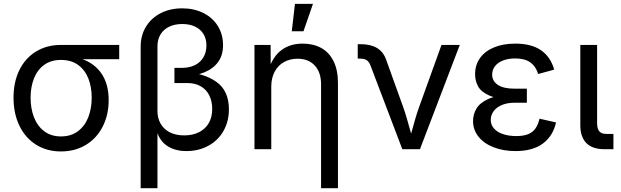

<svg xmlns="http://www.w3.org/2000/svg" viewBox="-20 -781 3253 1005"><path d="M50.8 -269.5Q50.8 -352.5 81.8 -415Q112.8 -477.5 169.2 -511.7Q225.6 -545.9 299.3 -545.9H604V-471.2H364.7L299.3 -467.3Q246.6 -467.3 210.9 -441.2Q175.3 -415 157.7 -370.1Q140.1 -325.2 140.1 -269.5Q140.1 -213.9 157.7 -167.7Q175.3 -121.6 211.2 -94.2Q247.1 -66.9 299.3 -66.9Q352.1 -66.9 388.4 -94.5Q424.8 -122.1 442.4 -168Q460 -213.9 460 -269.5Q460 -325.7 442.4 -370.4Q424.8 -415 388.7 -441.2Q352.5 -467.3 299.3 -467.3V-489.3Q374.5 -489.3 430.7 -463.4Q486.8 -437.5 517.8 -385.5Q548.8 -333.5 548.8 -256.8Q548.8 -179.7 517.6 -118.4Q486.3 -57.1 429.7 -22.7Q373 11.7 299.3 11.7Q225.6 11.7 169.2 -23.4Q112.8 -58.6 81.8 -122.6Q50.8 -186.5 50.8 -269.5Z M934.1 -737.3Q996.1 -737.3 1044.7 -712.9Q1093.3 -688.5 1120.4 -644.5Q1147.5 -600.6 1147.5 -544.9Q1147.5 -491.7 1121.6 -456.3Q1095.7 -420.9 1049.1 -402.1Q1002.4 -383.3 937.5 -379.4V-405.3Q1046.4 -399.4 1112.3 -352.8Q1178.2 -306.2 1178.2 -209Q1178.2 -145.5 1149.9 -95.7Q1121.6 -45.9 1070.8 -18.1Q1020 9.8 955.6 9.8Q891.1 9.8 848.9 -21.7Q806.6 -53.2 793.5 -122.1H804.2V204.1H716.3V-537.1Q716.3 -595.7 743.9 -641.1Q771.5 -686.5 820.8 -711.9Q870.1 -737.3 934.1 -737.3ZM1090.8 -210Q1090.8 -251.5 1075.2 -282.2Q1059.6 -313 1030.3 -329.6Q1001 -346.2 961.9 -346.2H893.1V-425.8H932.6Q971.7 -425.8 1000.5 -440.2Q1029.3 -454.6 1044.9 -481.2Q1060.5 -507.8 1060.5 -543.5Q1060.5 -577.6 1045.2 -602.8Q1029.8 -627.9 1001.2 -641.6Q972.7 -655.3 934.1 -655.3Q894.5 -655.3 865.2 -641.1Q835.9 -627 820.1 -600.6Q804.2 -574.2 804.2 -539.1V-199.2Q804.2 -162.6 820.6 -133.8Q836.9 -105 868.4 -88.6Q899.9 -72.3 944.3 -72.3Q988.8 -72.3 1022 -89.1Q1055.2 -106 1073 -137Q1090.8 -168 1090.8 -210Z M1399.9 0H1312V-545.9H1396.5L1397 -413.6H1384.8Q1408.7 -486.3 1454.1 -519.5Q1499.5 -552.7 1564 -552.7Q1620.1 -552.7 1661.6 -529.8Q1703.1 -506.8 1726.1 -460.4Q1749 -414.1 1749 -346.7V204.1H1660.6V-339.4Q1660.6 -402.3 1627.7 -438Q1594.7 -473.6 1537.6 -473.6Q1498 -473.6 1466.8 -456.3Q1435.5 -439 1417.7 -405.8Q1399.9 -372.6 1399.9 -327.1ZM1523.9 -760.7H1618.2L1568.4 -617.2H1507.3Z M1864.7 -474.1H1852.5V-549.8H1867.2Q1919.4 -549.8 1952.9 -530Q1986.3 -510.3 2001 -469.2L2089.8 -222.2Q2100.1 -193.4 2108.6 -164.3Q2117.2 -135.3 2128.4 -94.2L2148.4 -24.9H2116.2Q2122.6 -45.9 2134.3 -89.8Q2146.5 -133.8 2155 -163.3Q2163.6 -192.9 2174.3 -222.2L2291 -545.9H2386.7L2178.2 0H2085.9L1919.9 -436.5Q1912.1 -457.5 1899.7 -465.8Q1887.2 -474.1 1864.7 -474.1Z M2456.1 -147.5Q2456.1 -182.1 2473.9 -212.6Q2491.7 -243.2 2537.6 -263.7Q2583.5 -284.2 2661.6 -284.2H2737.8V-243.2H2672.4Q2635.3 -243.2 2607.2 -231.4Q2579.1 -219.7 2564 -199.2Q2548.8 -178.7 2548.8 -153.3Q2548.8 -128.4 2565.2 -109.1Q2581.5 -89.8 2612.1 -79.3Q2642.6 -68.8 2682.6 -68.8Q2720.7 -68.8 2744.9 -78.9Q2769 -88.9 2782.7 -108.6Q2796.4 -128.4 2804.2 -159.7L2890.6 -140.1Q2874.5 -68.8 2821.3 -29.5Q2768.1 9.8 2678.7 9.8Q2615.2 9.8 2564.5 -9.8Q2513.7 -29.3 2484.9 -65.2Q2456.1 -101.1 2456.1 -147.5ZM2466.8 -392.1Q2466.8 -441.9 2493.2 -478Q2519.5 -514.2 2567.1 -533.4Q2614.7 -552.7 2677.2 -552.7Q2761.7 -552.7 2812 -517.8Q2862.3 -482.9 2880.9 -416.5L2796.9 -393.6Q2785.2 -433.1 2756.1 -454.1Q2727.1 -475.1 2676.8 -475.1Q2640.6 -475.1 2613.3 -464.4Q2585.9 -453.6 2571 -434.6Q2556.2 -415.5 2556.2 -390.6Q2556.2 -356.4 2585.9 -336.7Q2615.7 -316.9 2672.4 -316.9H2737.8V-261.7H2661.6Q2585 -261.7 2541.7 -280.8Q2498.5 -299.8 2482.7 -328.6Q2466.8 -357.4 2466.8 -392.1Z M3017.6 -125V-545.9H3105.5V-136.7Q3105.5 -106.9 3116.9 -93.5Q3128.4 -80.1 3152.8 -80.1H3190.9V0H3144Q3080.6 0 3049.1 -32.2Q3017.6 -64.5 3017.6 -125Z"/></svg>

Font: Inter RS Variable
Style: Regular
Weight: 400
Designer: Rasmus Andersson (customised by Maria Ramos and Noel Pretorius)
Foundry: rsms
Version: Version 3.001;Glyphs 3.2.3 (3260)